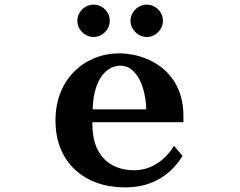

<svg xmlns="http://www.w3.org/2000/svg" viewBox="-20 -791 1040 831"><path d="M384.8 -771Q403.8 -771 419.9 -761.5Q436 -752 445.6 -736.1Q455.1 -720.2 455.1 -701.2Q455.1 -682.1 445.6 -666.3Q436 -650.4 419.9 -640.6Q403.8 -630.9 384.8 -630.9Q366.2 -630.9 350.1 -640.6Q334 -650.4 324.5 -666.3Q314.9 -682.1 314.9 -701.2Q314.9 -720.2 324.5 -736.1Q334 -752 350.1 -761.5Q366.2 -771 384.8 -771ZM615.2 -771Q634.3 -771 650.1 -761.5Q666 -752 675.5 -736.1Q685.1 -720.2 685.1 -701.2Q685.1 -682.1 675.5 -666.3Q666 -650.4 650.1 -640.6Q634.3 -630.9 615.2 -630.9Q596.2 -630.9 580.3 -640.6Q564.5 -650.4 554.7 -666.3Q544.9 -682.1 544.9 -701.2Q544.9 -720.2 554.7 -736.1Q564.5 -752 580.3 -761.5Q596.2 -771 615.2 -771ZM497.1 -560.1Q523.4 -560.1 554 -554.4Q584.5 -548.8 615.5 -536.1Q646.5 -523.4 674.8 -502.4Q703.1 -481.4 725.6 -451.2Q748 -420.9 761 -380.1Q773.9 -339.4 773.9 -286.1V-262.2H379.9V-255.9Q379.9 -185.5 403.6 -141.1Q427.2 -96.7 468 -75.4Q508.8 -54.2 560.1 -54.2Q600.1 -54.2 633.3 -69.1Q666.5 -84 691.9 -108.4Q717.3 -132.8 732.9 -160.2L770 -116.2Q753.4 -89.4 730.7 -64.9Q708 -40.5 677.7 -21.5Q647.5 -2.4 608.6 8.8Q569.8 20 521 20Q455.1 20 400.1 0.5Q345.2 -19 304.7 -56.6Q264.2 -94.2 242.2 -147.9Q220.2 -201.7 220.2 -270Q220.2 -335.9 241.5 -389.4Q262.7 -442.9 300.8 -481Q338.9 -519 389.2 -539.6Q439.5 -560.1 497.1 -560.1ZM501 -506.8Q480 -506.8 459.5 -496.6Q439 -486.3 421.9 -464.1Q404.8 -441.9 393.8 -405.8Q382.8 -369.6 380.9 -317.9H612.8Q612.8 -340.3 608.9 -364.5Q605 -388.7 598.4 -410.6Q591.8 -432.6 583 -448.2Q570.3 -472.2 550 -489.5Q529.8 -506.8 501 -506.8Z"/></svg>

Font: BIZ UDPMincho
Style: Bold
Weight: 700
Designer: TypeBank Co., Ltd.
Foundry: Morisawa Inc.
Version: Version 1.06